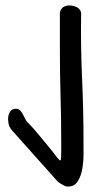

<svg xmlns="http://www.w3.org/2000/svg" viewBox="-20 -685 355 706"><path d="M9.8 -249Q9.8 -261.7 16.6 -273.4Q23.4 -285.2 39.1 -285.2Q47.9 -285.2 53.7 -279.3Q59.6 -273.4 64 -265.1Q68.4 -256.8 72.3 -248.5Q76.2 -240.2 81.1 -235.4Q87.9 -229.5 105 -210Q122.1 -190.4 139.6 -168.9Q157.2 -147.5 171.9 -129.4Q186.5 -111.3 188.5 -107.4Q190.4 -105.5 194.3 -101.1Q198.2 -96.7 200.2 -94.7L204.1 -98.6Q204.1 -99.6 204.6 -108.4Q205.1 -117.2 205.1 -127.9Q205.1 -138.7 205.1 -149.9Q205.1 -161.1 205.1 -168Q205.1 -252 202.6 -334.5Q200.2 -417 200.2 -501V-638.7Q203.1 -652.3 212.4 -658.7Q221.7 -665 234.4 -665Q248 -665 261.2 -659.2Q274.4 -653.3 278.3 -638.7Q276.4 -516.6 281.7 -398.4Q287.1 -280.3 287.1 -159.2Q287.1 -144.5 287.1 -117.7Q287.1 -90.8 282.7 -64.5Q278.3 -38.1 266.1 -18.6Q253.9 1 230.5 1Q228.5 1 225.1 0.5Q221.7 0 220.7 0Q215.8 -2 203.1 -9.8Q190.4 -17.6 188.5 -21.5L27.3 -202.1Q15.6 -214.8 12.7 -225.1Q9.8 -235.4 9.8 -249Z"/></svg>

Font: Covered By Your Grace
Style: Regular
Weight: 400
Designer: Kimberly Geswein
Foundry: Kimberly Geswein
Version: Version 1.0